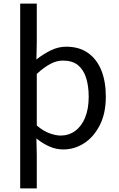

<svg xmlns="http://www.w3.org/2000/svg" viewBox="-20 -816 660 1065"><path d="M92 229V-796H184V-580L182 -486Q218 -515 260.5 -536Q303 -557 347 -557Q419 -557 468 -522.5Q517 -488 542 -426Q567 -364 567 -280Q567 -187 533.5 -121.5Q500 -56 446.5 -21.5Q393 13 331 13Q292 13 255 -3Q218 -19 182 -48L184 45V229ZM316 -64Q361 -64 396.5 -89.5Q432 -115 452 -163.5Q472 -212 472 -279Q472 -339 457.5 -384.5Q443 -430 412 -455Q381 -480 328 -480Q294 -480 258.5 -461Q223 -442 184 -406V-120Q220 -89 255 -76.5Q290 -64 316 -64Z"/></svg>

Font: Noto Sans HK
Style: Regular
Weight: 400
Designer: Ryoko NISHIZUKA 西塚涼子 (kana, bopomofo & ideographs); Paul D. Hunt (Latin, Greek & Cyrillic); Sandoll Communications 산돌커뮤니
Foundry: Adobe
Version: Version 2.004-H2;hotconv 1.0.118;makeotfexe 2.5.65603